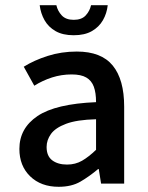

<svg xmlns="http://www.w3.org/2000/svg" viewBox="-20 -698 561 730"><path d="M203.1 12.2Q135.7 12.2 94.7 -27.6Q53.7 -67.4 53.7 -131.8Q53.7 -210.4 122.6 -256.8Q191.4 -303.2 345.2 -309.6Q345.2 -345.2 336.7 -368.4Q328.1 -391.6 308.1 -403.3Q288.1 -415 252.4 -415Q213.9 -415 178 -403.6Q142.1 -392.1 110.4 -372.1L70.3 -444.3Q109.4 -468.8 161.4 -485.4Q213.4 -502 272 -502Q365.2 -502 408.7 -448.7Q452.1 -395.5 452.1 -292.5V0H364.3L355.5 -55.2H353Q319.3 -26.9 285.6 -7.3Q252 12.2 203.1 12.2ZM234.9 -72.3Q266.6 -72.3 292 -86.9Q317.4 -101.6 345.2 -128.4V-244.6Q272 -242.7 231.2 -227.3Q190.4 -211.9 173.8 -188.7Q157.2 -165.5 157.2 -139.2Q157.2 -104.5 178.7 -88.4Q200.2 -72.3 234.9 -72.3ZM260.3 -564Q218.8 -564 191.4 -579.6Q164.1 -595.2 149.4 -621.1Q134.8 -647 130.9 -678.2H194.3Q199.2 -656.2 214.8 -639.4Q230.5 -622.6 260.3 -622.6Q290.5 -622.6 305.9 -639.4Q321.3 -656.2 326.2 -678.2H389.6Q386.2 -647 371.3 -621.1Q356.4 -595.2 329.1 -579.6Q301.8 -564 260.3 -564Z"/></svg>

Font: Varta Light
Style: Bold
Weight: 700
Version: Version 1.004